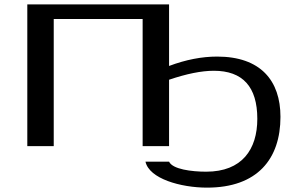

<svg xmlns="http://www.w3.org/2000/svg" viewBox="-20 -669 1406 879"><path d="M924 117C857 117 770 106 754 71H646C663 149 807 190 928 190C1158 190 1264 59 1264 -134C1264 -300 1173 -410 974 -410C905 -410 831 -396 754 -367V-649H105V0H226V-582H633V0H754V-304C834 -331 902 -345 959 -345C1091 -345 1158 -272 1158 -125C1158 15 1088 117 924 117Z"/></svg>

Font: Gamestation Extended
Style: Regular
Weight: 400
Width: 7
Designer: Jonas Hecksher
Foundry: Jonas Hecksher, Playtypeª, e-types AS
Version: Version 1.003